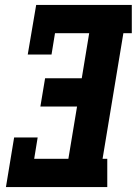

<svg xmlns="http://www.w3.org/2000/svg" viewBox="-20 -755 552 775"><path d="M4 0 37 -200H132L118 -114H256L291 -325H143L162 -439H310L340 -621H202L188 -535H92L126 -735H512V-621H478L394 -114H413V0Z"/></svg>

Font: Iosevka Slab Heavy Oblique
Style: Regular
Weight: 900
Italic angle: -9°
Monospace: yes
Designer: Belleve Invis
Foundry: Belleve Invis
Version: Version 11.1.1; ttfautohint (v1.8.3)